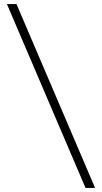

<svg xmlns="http://www.w3.org/2000/svg" viewBox="-20 -779 499 943"><path d="M400 144 14 -759H61L447 144Z"/></svg>

Font: SUSE Thin ExtraLight
Style: Regular
Weight: 250
Version: Version 1.000